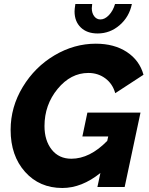

<svg xmlns="http://www.w3.org/2000/svg" viewBox="-20 -933 744 958"><path d="M467 -766Q414 -766 383 -796Q352 -826 352 -876Q352 -887 356 -913H440Q438 -899 438 -892Q438 -868 450 -852Q462 -836 481 -836Q503 -836 523.5 -857.5Q544 -879 554 -913H638Q625 -849 577 -807.5Q529 -766 467 -766ZM391 -252 416 -371H681L602 0H466L481 -70Q388 5 291 5Q177 5 105 -75.5Q33 -156 33 -285Q33 -399 93.5 -499Q154 -599 252 -657Q350 -715 458 -715Q550 -715 613 -673.5Q676 -632 696 -560L555 -468Q542 -515 505.5 -542Q469 -569 421 -569Q333 -569 267.5 -489.5Q202 -410 202 -304Q202 -232 238 -186.5Q274 -141 336 -141Q428 -141 515 -230L520 -252Z"/></svg>

Font: Raleway-v4020 ExtraBold
Style: Italic
Weight: 800
Italic angle: -12°
Designer: Matt McInerney, Pablo Impallari, Rodrigo Fuenzalida
Foundry: Matt McInerney, Pablo Impallari, Rodrigo Fuenzalida
Version: Version 4.020;PS 004.020;hotconv 1.0.88;makeotf.lib2.5.64775